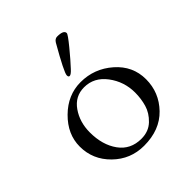

<svg xmlns="http://www.w3.org/2000/svg" viewBox="-195 -853 1007 1007"><g transform="rotate(-45 308.0 -350.0)"><path d="M315 -543Q295 -521 285 -521Q276 -521 276 -534Q276 -555 357 -696Q368 -714 384 -714Q433 -714 433 -691Q433 -682 389.5 -629Q346 -576 315 -543ZM60 -222Q60 -313 133.5 -385.5Q207 -458 302 -458Q403 -458 479.5 -391Q556 -324 556 -226Q556 -128 487.5 -57Q419 14 302 14Q202 14 131 -55.5Q60 -125 60 -222ZM296 -426Q229 -426 189.5 -369.5Q150 -313 150 -237Q150 -144 194 -83Q238 -22 318 -22Q372 -22 407 -55.5Q442 -89 454 -130.5Q466 -172 466 -217Q466 -298 418 -362Q370 -426 296 -426Z"/></g></svg>

Font: EB Garamond SC 12
Style: Regular
Weight: 400
Version: Version 0.016 ; ttfautohint (v0.97) -l 8 -r 50 -G 200 -x 0 -